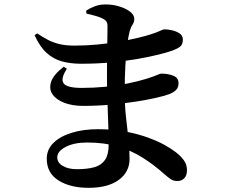

<svg xmlns="http://www.w3.org/2000/svg" viewBox="-20 -816 1040 887"><path d="M379.4 -753.2Q403.4 -747.9 420.3 -742.9Q437.2 -737.8 453.2 -730.9Q465.9 -724.7 471.2 -717.2Q476.6 -709.6 476.6 -694.6Q476.6 -683.3 476.3 -658.1Q476 -632.8 475.4 -599.5Q474.7 -566.2 474.5 -530.7Q474.2 -495.2 474.2 -462.7Q474.2 -407.3 476.3 -349.5Q478.5 -291.7 480.2 -239.1Q482 -186.6 482 -147.6Q482 -102.5 465.6 -77.9Q449.1 -53.2 416.9 -43.8Q384.7 -34.4 334.9 -34.4Q295.5 -34.4 270 -49.4Q244.5 -64.4 244.5 -89.2Q244.5 -116.9 283.2 -137.2Q321.9 -157.6 383.3 -157.6Q462.2 -157.6 524.7 -139Q587.2 -120.5 639.6 -87.2Q692 -54 739.5 -11.4Q757.3 4 769.4 12.1Q781.5 20.2 799.8 20.2Q819 20.2 831.4 7.5Q843.8 -5.2 843.8 -30.5Q843.8 -56.1 828.7 -76.4Q813.6 -96.8 788.9 -115.4Q773 -127.6 742.4 -145.1Q711.7 -162.5 666.5 -179.4Q621.2 -196.2 562.5 -207.7Q503.9 -219.1 432.5 -219.1Q365.2 -219.1 311.6 -202.7Q258 -186.3 227 -155.9Q196 -125.5 196 -82.9Q196 -16.6 250.1 17.5Q304.1 51.7 389.6 51.7Q478.6 51.7 528.6 15.2Q578.6 -21.2 578.6 -82.3Q578.6 -131.2 573.2 -176.9Q567.8 -222.7 562 -275.6Q556.1 -328.4 556.1 -397.9Q556.1 -456 559 -509.4Q561.8 -562.8 567.3 -605.5Q572.8 -648.1 578.9 -671.4Q584.1 -689.9 592.2 -701.8Q600.3 -713.8 600.3 -728.3Q600.3 -747.3 580.5 -762.3Q560.8 -777.4 530.4 -786.5Q500 -795.5 468.1 -795.5Q440.9 -795.5 418.4 -787.1Q396 -778.6 377.9 -767ZM151.7 -661.9 139.8 -653.2Q163.8 -600.2 195.3 -571.7Q226.7 -543.1 266.3 -532.3Q305.9 -521.5 354.5 -521.5Q428.9 -521.5 495.6 -527.9Q562.4 -534.3 618.2 -544.2Q674.1 -554.1 714.7 -564.4Q755.3 -574.6 777.3 -582.6Q800 -591 812.4 -600.9Q824.7 -610.8 824.7 -632.5Q824.7 -651.9 809.1 -662Q793.6 -672.1 773.6 -676.3Q753.7 -680.5 739.7 -680.5Q733.6 -680.5 720.4 -673.9Q707.3 -667.3 676 -657.2Q653.9 -649.9 616.4 -641Q578.9 -632.1 531.5 -623.8Q484.1 -615.5 431 -610.4Q378 -605.3 324.6 -605.3Q283.6 -605.3 254.6 -612.3Q225.6 -619.4 201.4 -631.9Q177.2 -644.5 151.7 -661.9ZM288.8 -498.4 274.3 -507.7Q227.8 -471.8 216.5 -439Q205.3 -406.2 222.1 -381Q239 -355.9 276.4 -341.3Q313.7 -326.8 364.5 -326.8Q427.1 -326.8 489.6 -332.3Q552.1 -337.8 607.6 -346.6Q663.1 -355.3 704 -364.8Q744.9 -374.3 763.8 -381.8Q781.6 -389 793.2 -400.3Q804.8 -411.5 804.8 -431.6Q804.8 -456.8 780.4 -466.3Q756 -475.9 725.3 -475.9Q719.7 -475.9 705.9 -469.6Q692.1 -463.4 660.4 -453.2Q616.3 -439.4 567 -429.8Q517.7 -420.2 465.1 -415Q412.4 -409.9 356.5 -409.9Q315.2 -409.9 292.8 -418.1Q270.4 -426.2 268.9 -445.6Q267.4 -465 288.8 -498.4Z"/></svg>

Font: Noto Serif TC
Style: Regular
Weight: 200
Designer: Ryoko NISHIZUKA 西塚涼子 (kana & ideographs); Frank Grießhammer (Latin, Greek & Cyrillic); Wenlong ZHANG 张文龙 (bopomofo); San
Foundry: Adobe
Version: Version 2.001;hotconv 1.1.0;makeotfexe 2.6.0